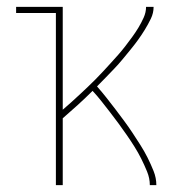

<svg xmlns="http://www.w3.org/2000/svg" viewBox="-20 -540 540 560"><path d="M143 0V-502H27V-520H163V-220Q175 -230 187 -241Q199 -252 211 -263Q223 -274 235 -285.5Q247 -297 258.5 -308.5Q270 -320 281 -332Q292 -344 303 -356Q314 -368 325 -380.5Q336 -393 346 -406Q356 -419 365.5 -432Q375 -445 383.5 -459Q392 -473 399 -488.5Q406 -504 406 -520H428Q428 -502 420 -485.5Q412 -469 402.5 -453.5Q393 -438 382.5 -423.5Q372 -409 360.5 -395Q349 -381 337.5 -367Q326 -353 313.5 -340Q301 -327 288.5 -314Q276 -301 263 -288Q277 -272 290.5 -255Q304 -238 316.5 -221.5Q329 -205 342 -187.5Q355 -170 366.5 -152.5Q378 -135 389.5 -117Q401 -99 410.5 -80Q420 -61 428 -41Q436 -21 436 0H417Q417 -20 409 -39.5Q401 -59 392 -77Q383 -95 372 -112.5Q361 -130 349.5 -146.5Q338 -163 326 -179.5Q314 -196 301.5 -212Q289 -228 276.5 -244Q264 -260 250 -275Q229 -254 207 -234Q185 -214 163 -195V0Z"/></svg>

Font: Zed Mono Thin
Style: Regular
Weight: 100
Monospace: yes
Designer: Belleve Invis
Foundry: Belleve Invis
Version: Version 1.0.0; ttfautohint (v1.8.4)